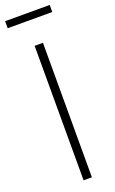

<svg xmlns="http://www.w3.org/2000/svg" viewBox="-180 -936 584 976"><g transform="rotate(-20 112.5 -448.0)"><path d="M135.3 -727.5V0H90.3V-727.5ZM233.4 -896.5V-858.4H-7.8V-896.5Z"/></g></svg>

Font: Inter 24pt ExtraLight
Style: Regular
Weight: 250
Designer: Rasmus Andersson
Foundry: rsms
Version: Version 4.001;git-66647c0bb